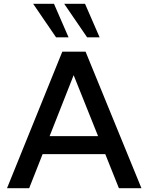

<svg xmlns="http://www.w3.org/2000/svg" viewBox="-20 -994 783 1014"><path d="M369 -597 498 -275H242ZM608 0H727L432 -721H309L17 0H134L205 -180H536ZM276 -797H342L265 -974H155ZM440 -797H506L429 -974H319Z"/></svg>

Font: Perun Medium
Style: Regular
Weight: 500
Foundry: Copyright (c) Stefan Peev, Context Ltd, 2016
Version: Version 1.089